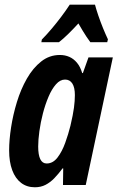

<svg xmlns="http://www.w3.org/2000/svg" viewBox="-20 -790 502 820"><path d="M128.9 9.8Q94.7 9.8 70.1 -9Q45.4 -27.8 32.2 -63.2Q19 -98.6 19 -147.9Q19 -191.9 27.3 -245.8Q35.6 -299.8 52.2 -354.2Q68.8 -408.7 94.7 -454.1Q120.6 -499.5 155.8 -527.3Q190.9 -555.2 235.8 -555.2Q257.8 -555.2 276.1 -547.1Q294.4 -539.1 308.6 -522.2Q322.8 -505.4 331.1 -478H334L357.9 -544.9H461.9L346.2 0H249L250 -70.8H247.1Q229.5 -46.9 211.9 -28.8Q194.3 -10.7 174.3 -0.5Q154.3 9.8 128.9 9.8ZM179.2 -91.8Q206.1 -91.8 225.6 -117.2Q245.1 -142.6 258.5 -179.9Q272 -217.3 280.8 -252.9Q292 -300.3 295.9 -330.1Q299.8 -359.9 299.8 -383.8Q299.8 -416 289.1 -433.1Q278.3 -450.2 257.8 -450.2Q236.8 -450.2 219 -429.9Q201.2 -409.7 187.3 -377Q173.3 -344.2 163.3 -305.7Q153.3 -267.1 148.2 -229.7Q143.1 -192.4 143.1 -164.1Q143.1 -128.4 152.1 -110.1Q161.1 -91.8 179.2 -91.8ZM156.7 -609.9 158.7 -621.1Q181.2 -644 201.9 -668.7Q222.7 -693.4 241.9 -719Q261.2 -744.6 277.8 -770H385.7Q390.6 -751 399.9 -723.6Q409.2 -696.3 420.4 -668.9Q431.6 -641.6 440.9 -622.1L438 -609.9H365.7Q357.9 -620.6 349.6 -632.8Q341.3 -645 332.8 -659.4Q324.2 -673.8 314.9 -689.9Q291.5 -664.6 270.8 -644.3Q250 -624 231.9 -609.9Z"/></svg>

Font: Open Sans Condensed
Style: Italic
Weight: 400
Width: 3
Italic angle: -12°
Designer: Monotype Design Team
Foundry: Monotype Imaging Inc.
Version: Version 3.000